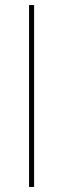

<svg xmlns="http://www.w3.org/2000/svg" viewBox="-20 -740 250 760"><path d="M95 0H115V-720H95Z"/></svg>

Font: Fixel Variable
Style: Regular
Weight: 100
Width: 3
Designer: AlfaBravo + MacPaw
Foundry: Kyrylo Tkachov, Marchela Mozhyna, Serhii Makarenko, Maria Weinstein, Zakhar Kryvoshyya
Version: Version 1.211